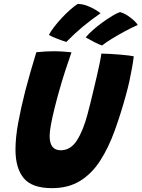

<svg xmlns="http://www.w3.org/2000/svg" viewBox="-20 -935 716 970"><path d="M242.6 15.5Q141.6 15.5 99.9 -34.9Q58.2 -85.2 58.2 -179Q58.2 -239.6 71.8 -313.9Q85.4 -388.2 107.9 -476.9Q119.8 -522.5 133.9 -571.4Q148.1 -620.4 163.5 -671.1Q184.4 -673.2 206.6 -674.7Q228.8 -676.1 247.8 -676.1Q273 -676.1 297.4 -674.6Q321.9 -673 341.1 -670.9Q327.2 -631 310.5 -580.1Q293.8 -529.1 279.2 -476.8Q266.1 -430.8 255.2 -386.6Q244.2 -342.4 237.5 -306.2Q230.8 -270 230.8 -247.8Q230.8 -175.8 286.9 -175.8Q336.6 -175.8 368.5 -225.6Q400.4 -275.4 422 -357.2Q427.4 -377.2 435.4 -409.1Q443.4 -441 452.2 -478.3Q461.1 -515.6 469.6 -552.1Q478 -588.5 484.1 -618.2Q490.1 -647.9 492.1 -664.2Q512 -664.2 537.9 -662.6Q563.8 -661 589 -658.9Q614.2 -656.9 632.5 -654.4Q650.8 -652 655.8 -650.5Q652.6 -624 647.1 -592.7Q641.6 -561.4 634.4 -528Q627.1 -494.6 617.9 -461.1Q590.8 -361.2 559.4 -274.8Q528 -188.2 486 -123Q444 -57.8 384.8 -21.1Q325.5 15.5 242.6 15.5ZM372.1 -915Q396.1 -914.9 419.6 -906.1Q443 -897.2 461.3 -886.2Q479.6 -875.2 487.8 -867.9Q464.6 -851.9 442.5 -835.2Q420.4 -818.5 399.1 -800.9Q377.9 -783.2 356.9 -763.9Q336 -744.5 315 -723Q293.1 -730 266.4 -740.3Q239.6 -750.6 227.2 -758.6Q236.2 -776.5 253.4 -798.8Q270.5 -821.1 291.5 -843.7Q312.5 -866.2 333.8 -885.1Q355.1 -904 372.1 -915ZM586.5 -873.9Q607.1 -868.1 625.8 -855.6Q644.5 -843.1 658.1 -830.1Q671.8 -817.1 675.8 -808.8Q642 -794 605.4 -774Q568.9 -754 539.2 -735.4Q509.5 -716.8 495.6 -705.2Q481 -709.6 455.8 -722.8Q430.6 -735.9 413.1 -746.1Q426.6 -763.1 449.4 -783.2Q472.1 -803.4 498.3 -822.2Q524.5 -841.1 548 -855.2Q571.5 -869.4 586.5 -873.9Z"/></svg>

Font: Grandstander Thin
Style: Italic
Weight: 100
Italic angle: -15°
Designer: Tyler Finck
Foundry: Etcetera Type Co
Version: Version 1.200